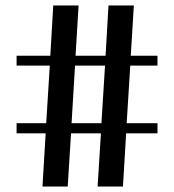

<svg xmlns="http://www.w3.org/2000/svg" viewBox="-20 -686 641 706"><path d="M136.2 0 147.9 -195.8H41V-232.9H149.9L163.1 -444.8H41V-481H165L175.8 -666H269L257.8 -481H368.2L378.9 -666H472.2L460.9 -481H559.1V-444.8H459L445.8 -232.9H559.1V-195.8H443.8L432.1 0H338.9L351.1 -195.8H241.2L229 0ZM243.2 -232.9H353L366.2 -444.8H255.9Z"/></svg>

Font: Wesal
Style: Regular
Weight: 300
Designer: Ahmed zaza
Foundry: Ahmed zaza
Version: Version 2.01